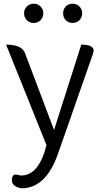

<svg xmlns="http://www.w3.org/2000/svg" viewBox="-20 -781 552 1037"><path d="M96 236Q34 225 46 177Q51 159 69 162L93 167Q177 167 219 45L231 3L13 -540Q98 -540 115 -494L272 -79L419 -540Q499 -540 483 -493L293 50Q228 236 96 236ZM125 -672Q110 -688 110 -709Q110 -731 125 -746Q140 -761 162 -761Q184 -761 199 -746Q214 -731 214 -709Q214 -688 199 -672Q184 -657 162 -657Q140 -657 125 -672ZM409 -672Q394 -657 372 -657Q350 -657 335 -672Q321 -687 321 -709Q321 -731 335 -746Q350 -761 372 -761Q395 -761 409 -746Q424 -731 424 -709Q424 -688 409 -672Z"/></svg>

Font: Swei Half Moon CJK TC
Style: DemiLight
Weight: 350
Version: Version 2.125